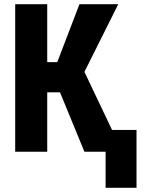

<svg xmlns="http://www.w3.org/2000/svg" viewBox="-20 -731 710 925"><path d="M207.5 -710.9V0H53.2V-710.9ZM549.8 -710.9 337.4 -286.1H177.7L157.2 -431.6H255.9L362.8 -710.9ZM386.7 0 257.8 -313.5 367.7 -424.8 569.8 0ZM637.7 -105V173.8H488.8V-105Z"/></svg>

Font: Roboto Condensed ExtraBold
Style: Regular
Weight: 800
Designer: Christian Robertson
Foundry: Google
Version: Version 3.008; 2023